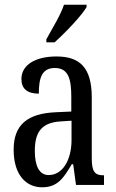

<svg xmlns="http://www.w3.org/2000/svg" viewBox="-20 -786 494 816"><path d="M177 -619V-606H212C260 -649 328 -721 348 -756V-766H252C237 -721 205 -670 177 -619ZM159 10C226 10 251 -31 285 -88H291L303 0H422V-41H419C383 -41 370 -57 370 -113V-372C370 -499 319 -546 220 -546C130 -546 71 -510 71 -450C71 -409 96 -388 145 -388C145 -453 157 -497 213 -497C272 -497 283 -448 283 -373V-312L218 -309C97 -304 38 -256 38 -150C38 -41 92 10 159 10ZM187 -42C146 -42 128 -82 128 -144C128 -223 155 -265 238 -270L284 -273V-191C284 -106 246 -42 187 -42Z"/></svg>

Font: Noto Serif Ethiopic XCn
Style: Regular
Weight: 400
Width: 2
Designer: Monotype Design Team
Foundry: Monotype Imaging Inc.
Version: Version 2.102